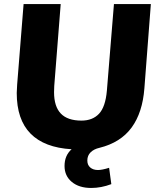

<svg xmlns="http://www.w3.org/2000/svg" viewBox="-20 -732 792 952"><path d="M728 -712 696 -295Q687 -174 632.5 -99.5Q578 -25 473 1Q446 7 429.5 23Q413 39 413 64Q413 86 427.5 98.5Q442 111 466 111Q486 111 521 100L532 181Q482 200 432 200Q372 200 336 170Q300 140 300 91Q300 39 335 8Q200 0 131.5 -69.5Q63 -139 63 -271Q63 -284 65 -312L97 -712H281L249 -306Q248 -295 248 -275Q248 -204 281.5 -169Q315 -134 384 -134Q439 -134 471 -168Q503 -202 510 -283L545 -712Z"/></svg>

Font: Muli Black
Style: Italic
Weight: 900
Italic angle: -4.541°
Designer: Vernon Adams
Foundry: Vernon Adams
Version: Version 2.001